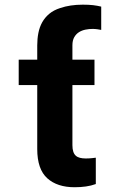

<svg xmlns="http://www.w3.org/2000/svg" viewBox="-20 -780 505 810"><path d="M58.9 -421.2V-528.4H137.1V-588.8Q137.1 -616.1 141.9 -640.8Q146.7 -665.5 158 -685.9Q169.4 -706.3 187.9 -721.8Q206.3 -737.2 234 -746.1Q275.6 -760.3 329.5 -760.3Q354.8 -760.3 372.9 -758.2Q391 -756 407 -752.1V-653.8Q400.6 -655.2 390.6 -656.6Q380.7 -658 370.4 -658Q355.8 -658 340.7 -655Q325.6 -652 313.4 -644.4Q301.1 -636.7 293.3 -623.2Q285.5 -609.7 285.5 -588.8V-528.4H378.6V-421.2H285.5V-167.6Q285.5 -151.3 289.1 -140.4Q292.6 -129.6 299.7 -123.2Q306.8 -116.8 317.3 -114.2Q327.8 -111.5 341.6 -111.5Q355.5 -111.5 365.8 -112.6Q376.1 -113.6 384.2 -114.7V-3.6Q364.7 3.6 342.5 6.7Q320.3 9.9 294.7 9.9Q221.6 9.9 179.7 -27.7Q137.1 -65.7 137.1 -151.3V-421.2Z"/></svg>

Font: Inter P
Style: Bold
Weight: 700
Designer: Rasmus Andersson
Foundry: rsms
Version: Version 3.018;git-588b23468